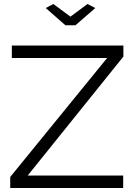

<svg xmlns="http://www.w3.org/2000/svg" viewBox="-20 -937 669 957"><path d="M246 -917 331 -854 416 -917 455 -897 356 -811H306L208 -897ZM31 -55 514 -648H39V-710H595V-655L118 -62H594V0H31Z"/></svg>

Font: Boldmen
Style: Regular
Weight: 400
Designer: Matt McInerney, Pablo Impallari, Rodrigo Fuenzalida
Foundry: LIVING CONCEPT
Version: Version 1.000